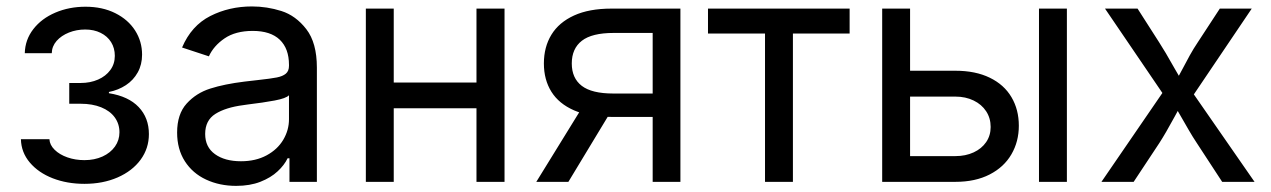

<svg xmlns="http://www.w3.org/2000/svg" viewBox="-20 -573 4005 605"><path d="M45.9 -134.3H135.7Q136.7 -116.2 152.1 -101.1Q167.5 -85.9 192.4 -77.1Q217.3 -68.4 246.1 -68.4Q277.8 -68.4 303 -79.8Q328.1 -91.3 342.3 -111.3Q356.4 -131.3 356.4 -156.2Q356.4 -182.6 341.6 -203.1Q326.7 -223.6 298.8 -234.9Q271 -246.1 233.9 -246.1H198.2V-311.5H233.9Q264.6 -311.5 289.1 -322.3Q313.5 -333 327.6 -352.3Q341.8 -371.6 341.8 -397Q341.8 -421.4 330.1 -440.2Q318.4 -459 297.1 -469.5Q275.9 -480 248.5 -480Q221.2 -480 197.3 -470.5Q173.3 -460.9 158.4 -444.1Q143.6 -427.2 143.1 -405.3H58.1Q59.1 -447.8 85 -481.2Q110.8 -514.6 154.3 -533.2Q197.8 -551.8 249.5 -551.8Q302.7 -551.8 343.3 -531.5Q383.8 -511.2 405.8 -476.8Q427.7 -442.4 427.7 -400.9Q427.7 -369.6 414.1 -345Q400.4 -320.3 376.7 -304.7Q353 -289.1 323.2 -283.2V-279.3Q384.8 -269.5 417 -235.6Q449.2 -201.7 449.2 -150.4Q449.2 -105.5 423.1 -69.8Q397 -34.2 350.6 -13.9Q304.2 6.3 246.1 6.3Q191.4 6.3 146.2 -11.2Q101.1 -28.8 74 -60.8Q46.9 -92.8 45.9 -134.3Z M538.1 -155.3Q538.1 -213.4 568.1 -246.6Q598.1 -279.8 642.6 -293.9Q687 -308.1 750.5 -315.9L793 -320.8Q833.5 -325.2 852.1 -328.9Q870.6 -332.5 880.6 -340.8Q890.6 -349.1 890.6 -365.7V-368.7Q890.6 -419.9 861.6 -447.8Q832.5 -475.6 776.4 -475.6Q722.2 -475.6 687.7 -452.1Q653.3 -428.7 638.2 -395.5L553.7 -423.3Q583 -492.2 642.6 -522.5Q702.1 -552.7 773.9 -552.7Q821.3 -552.7 866.7 -538.3Q912.1 -523.9 945.3 -481Q978.5 -438 978.5 -359.9V0H892.1V-74.2H886.2Q876 -52.7 854.7 -33Q833.5 -13.2 800.5 -0.2Q767.6 12.7 724.1 12.7Q671.9 12.7 629.4 -7.1Q586.9 -26.9 562.5 -64.9Q538.1 -103 538.1 -155.3ZM890.6 -197.3V-272.9Q881.8 -263.2 845.5 -256.3Q809.1 -249.5 760.3 -243.7L746.6 -241.7Q690.9 -234.4 658.7 -214.1Q626.5 -193.8 626.5 -150.9Q626.5 -109.4 657.5 -87.2Q688.5 -64.9 739.3 -64.9Q785.6 -64.9 820.1 -83.5Q854.5 -102.1 872.6 -132.6Q890.6 -163.1 890.6 -197.3Z M1502 -231.9H1199.7V-313H1502ZM1220.7 0H1132.8V-545.9H1220.7ZM1569.8 0H1481.4V-545.9H1569.8Z M2036.6 0V-469.2H1913.6Q1845.2 -469.2 1813.5 -444.6Q1781.7 -419.9 1781.7 -373Q1781.7 -326.7 1813.2 -302.5Q1844.7 -278.3 1912.6 -278.3H2074.2V-204.6H1906.7Q1836.4 -204.6 1788.8 -225.3Q1741.2 -246.1 1717.5 -283.9Q1693.8 -321.8 1693.8 -373Q1693.8 -424.8 1717.5 -463.6Q1741.2 -502.4 1788.8 -524.2Q1836.4 -545.9 1906.7 -545.9H2124V0ZM1669.9 0 1822.3 -247.1H1920.4L1771 0Z M2390.6 -467.3H2210.9V-545.9H2657.2V-467.3H2478.5V0H2390.6Z M3190.4 -176.8Q3190.4 -127 3167 -86.7Q3143.6 -46.4 3098.4 -23.2Q3053.2 0 2990.7 0H2759.8V-545.9H2847.7V-81.1H2990.7Q3022.5 -81.1 3047.9 -92.8Q3073.2 -104.5 3087.4 -125.2Q3101.6 -146 3101.6 -172.9Q3101.6 -200.7 3087.4 -222.4Q3073.2 -244.1 3047.9 -256.3Q3022.5 -268.6 2990.7 -268.6H2834V-350.1H2990.7Q3053.7 -350.1 3098.9 -328.1Q3144 -306.2 3167.2 -266.8Q3190.4 -227.5 3190.4 -176.8ZM3253.9 -545.9H3341.8V0H3253.9Z M3666 -314 3665.5 -246.6 3461.9 -545.9H3564.5L3632.3 -439.9Q3649.9 -413.1 3683.1 -354Q3709 -308.6 3717.8 -294.4H3671.9Q3684.6 -314.5 3706.5 -356.4Q3716.8 -376.5 3729 -398.4Q3741.2 -420.4 3754.4 -439.9L3823.7 -545.9H3924.3L3719.7 -242.7V-307.6L3933.1 0H3831.1L3751 -122.6Q3738.3 -141.6 3725.6 -163.6Q3712.9 -185.5 3701.7 -205.1Q3677.7 -247.1 3667.5 -263.2H3713.9Q3703.6 -247.1 3681.2 -205.1Q3652.3 -151.9 3633.3 -122.6L3552.2 0H3450.7Z"/></svg>

Font: Inter RS Variable
Style: Regular
Weight: 400
Designer: Rasmus Andersson (customised by Maria Ramos and Noel Pretorius)
Foundry: rsms
Version: Version 3.001;Glyphs 3.2.3 (3260)